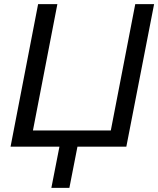

<svg xmlns="http://www.w3.org/2000/svg" viewBox="-20 -708 764 927"><path d="M315 199H228L267 0H31L164 -688H257L139 -78H515L633 -688H724L590 0H354Z"/></svg>

Font: Libra Sans
Style: Italic
Weight: 400
Italic angle: -12°
Foundry: Context Ltd
Version: Version 1.002